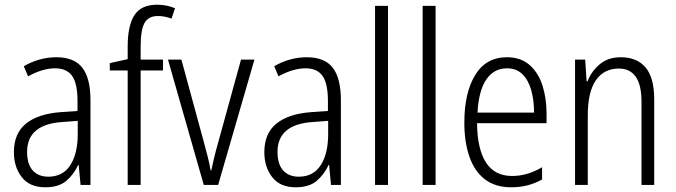

<svg xmlns="http://www.w3.org/2000/svg" viewBox="-20 -785 2868 815"><path d="M219 -542Q295 -542 329.5 -497.5Q364 -453 364 -359V0H322L314 -85H312Q293 -44 261 -17Q229 10 172 10Q106 10 72.5 -33Q39 -76 39 -139Q39 -219 90.5 -260.5Q142 -302 238 -309L309 -314V-355Q309 -431 286 -463Q263 -495 214 -495Q161 -495 99 -461L81 -504Q112 -522 147 -532Q182 -542 219 -542ZM244 -267Q95 -257 95 -140Q95 -88 119 -61.5Q143 -35 185 -35Q247 -35 278.5 -84Q310 -133 310 -216V-272Z M672 -486H577V0H522V-486H446V-517L522 -534V-588Q522 -676 550.5 -720.5Q579 -765 647 -765Q669 -765 687.5 -761Q706 -757 723 -750L708 -706Q679 -717 650 -717Q610 -717 593.5 -687.5Q577 -658 577 -586V-532H672Z M845 0 693 -532H750L845 -183Q853 -153 861 -122.5Q869 -92 874 -62H877Q882 -86 889 -115.5Q896 -145 905 -176L1003 -532H1060L906 0Z M1282 -542Q1358 -542 1392.5 -497.5Q1427 -453 1427 -359V0H1385L1377 -85H1375Q1356 -44 1324 -17Q1292 10 1235 10Q1169 10 1135.5 -33Q1102 -76 1102 -139Q1102 -219 1153.5 -260.5Q1205 -302 1301 -309L1372 -314V-355Q1372 -431 1349 -463Q1326 -495 1277 -495Q1224 -495 1162 -461L1144 -504Q1175 -522 1210 -532Q1245 -542 1282 -542ZM1307 -267Q1158 -257 1158 -140Q1158 -88 1182 -61.5Q1206 -35 1248 -35Q1310 -35 1341.5 -84Q1373 -133 1373 -216V-272Z M1627 0H1572V-760H1627Z M1829 0H1774V-760H1829Z M2132 -542Q2190 -542 2227.5 -509.5Q2265 -477 2282.5 -422.5Q2300 -368 2300 -303V-262H2005Q2006 -152 2043 -95Q2080 -38 2154 -38Q2218 -38 2281 -75V-23Q2252 -7 2220 1.5Q2188 10 2150 10Q2082 10 2038 -24Q1994 -58 1972.5 -120Q1951 -182 1951 -264Q1951 -391 1997 -466.5Q2043 -542 2132 -542ZM2132 -495Q2077 -495 2044.5 -448Q2012 -401 2007 -307H2247Q2247 -359 2235 -402Q2223 -445 2197.5 -470Q2172 -495 2132 -495Z M2615 -542Q2684 -542 2720.5 -498.5Q2757 -455 2757 -363V0H2703V-353Q2703 -425 2678.5 -459.5Q2654 -494 2607 -494Q2544 -494 2509.5 -444.5Q2475 -395 2475 -294V0H2421V-532H2464L2470 -440H2474Q2490 -482 2525.5 -512Q2561 -542 2615 -542Z"/></svg>

Font: Noto Sans Sinhala UI Condensed Light
Style: Regular
Weight: 300
Width: 3
Designer: Jelle Bosma - Monotype Design Team
Foundry: Monotype Imaging Inc.
Version: Version 2.006; ttfautohint (v1.8.4.7-5d5b)